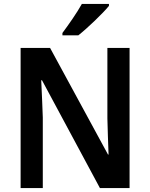

<svg xmlns="http://www.w3.org/2000/svg" viewBox="-20 -958 765 978"><path d="M535 -928V-938H397C372 -893 330 -833 298 -790V-778H379C426 -815 504 -890 535 -928ZM640 0V-714H527V-355C528 -296 531 -234 533 -171H530L235 -714H85V0H198V-360C196 -421 193 -483 190 -549H194L489 0Z"/></svg>

Font: Noto Sans Kannada SemiCondensed SemiBold
Style: Regular
Weight: 600
Width: 4
Designer: Jelle Bosma - Monotype Design Team
Foundry: Monotype Imaging Inc.
Version: Version 2.005